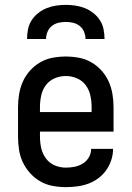

<svg xmlns="http://www.w3.org/2000/svg" viewBox="-20 -760 540 788"><path d="M250 8Q223 8 196 3Q169 -2 145.5 -15.5Q122 -29 103.5 -49.5Q85 -70 73.5 -94.5Q62 -119 58 -146Q54 -173 54 -200V-320Q54 -347 58.5 -374Q63 -401 74 -425.5Q85 -450 103.5 -470.5Q122 -491 145.5 -504.5Q169 -518 196 -523Q223 -528 250 -528Q277 -528 304 -523Q331 -518 354.5 -504.5Q378 -491 396.5 -470.5Q415 -450 426 -425.5Q437 -401 441.5 -374Q446 -347 446 -320V-220H144V-200Q144 -176 149 -153Q154 -130 168 -110.5Q182 -91 204 -81.5Q226 -72 250 -72Q268 -72 286 -75.5Q304 -79 319.5 -88.5Q335 -98 344.5 -114Q354 -130 354 -149H444Q444 -125 436.5 -102.5Q429 -80 415.5 -61Q402 -42 383 -28Q364 -14 342 -6Q320 2 296.5 5Q273 8 250 8ZM144 -300H356V-320Q356 -344 351 -367.5Q346 -391 332 -410Q318 -429 296 -438.5Q274 -448 250 -448Q226 -448 204 -438.5Q182 -429 168 -410Q154 -391 149 -367.5Q144 -344 144 -320ZM91 -600Q91 -620 95 -640Q99 -660 110 -677Q121 -694 137 -706.5Q153 -719 171.5 -726.5Q190 -734 210 -737Q230 -740 250 -740Q270 -740 290 -737Q310 -734 328.5 -726.5Q347 -719 363 -706.5Q379 -694 390 -677Q401 -660 405 -640Q409 -620 409 -600H331Q331 -615 325 -629.5Q319 -644 307 -653.5Q295 -663 280 -666.5Q265 -670 250 -670Q235 -670 220 -666.5Q205 -663 193 -653.5Q181 -644 175 -629.5Q169 -615 169 -600Z"/></svg>

Font: Iosevka Term Curly Medium
Style: Regular
Weight: 500
Designer: Belleve Invis
Foundry: Belleve Invis
Version: Version 32.3.0